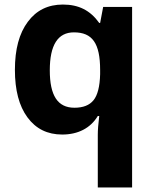

<svg xmlns="http://www.w3.org/2000/svg" viewBox="-20 -576 673 836"><path d="M304.2 -106.9C230.5 -106.9 196.8 -160.6 196.8 -270C196.8 -379.9 231.9 -435.1 301.8 -435.1C381.8 -435.1 416 -388.2 416 -271V-252.9C414.6 -198.7 404.8 -161.1 387.2 -139.6C369.6 -117.7 341.8 -106.9 304.2 -106.9ZM251 9.8C319.8 9.8 374 -18.1 405.8 -70.8H412.1C407.7 -36.1 405.8 -8.8 405.8 11.2V240.2H555.2V-545.9H429.2L416 -476.1H412.1C373 -530.8 322.8 -556.2 253.9 -556.2C189 -556.2 138.2 -531.2 101.1 -481C63.5 -430.7 44.9 -361.3 44.9 -272C44.9 -183.6 63 -114.3 99.6 -64.9C136.2 -15.1 186.5 9.8 251 9.8Z"/></svg>

Font: Samim
Style: Bold
Weight: 700
Foundry: DejaVu fonts team - Redesigned by Saber Rastikerdar
Version: Version 4.0.5